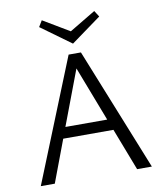

<svg xmlns="http://www.w3.org/2000/svg" viewBox="-93 -937 867 1013"><g transform="rotate(-10 340.5 -430.5)"><path d="M502 -828 341 -711 180 -828 200 -861 341 -777 481 -861ZM559 0 472 -226H203L118 0H43L308 -658H374L638 0ZM225 -285H449L336 -579Z"/></g></svg>

Font: EauTestInfant
Style: Regular
Weight: 400
Designer: Christian Thalmann (Catharsis Fonts)
Version: Version 0.001;PS 000.001;hotconv 1.0.88;makeotf.lib2.5.64775